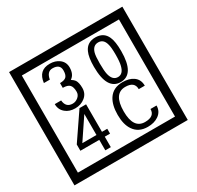

<svg xmlns="http://www.w3.org/2000/svg" viewBox="-212 -1206 1580 1541"><g transform="rotate(-30 577.5 -435.0)"><path d="M1103 90H53V-960H1103ZM1028 15V-885H128V15ZM499 -556Q499 -504 460.5 -473Q422 -442 369 -442Q314 -442 280 -471Q242 -502 242 -554H301Q307 -485 370 -485Q398 -485 421 -504.5Q444 -524 444 -552Q444 -597 426 -616Q408 -635 363 -635V-679Q405 -679 421.5 -696Q438 -713 438 -754Q438 -812 369 -812Q318 -812 306 -744H251Q264 -855 368 -855Q419 -855 454 -829Q493 -800 493 -750Q493 -685 451 -658Q475 -642 483 -630Q499 -605 499 -556ZM917 -656Q917 -442 791 -442Q664 -442 664 -656Q664 -744 685 -789Q714 -855 791 -855Q868 -855 897 -789Q917 -745 917 -656ZM864 -656Q864 -723 855 -752Q840 -809 791 -809Q742 -809 726 -752Q718 -723 718 -656Q718 -587 726 -553Q742 -488 791 -488Q839 -488 855 -554Q864 -587 864 -656ZM508 -127H459V-30H408V-127H233V-185L398 -427H459V-172H508ZM408 -172V-367L277 -172ZM944 -136Q944 -80 898 -49Q858 -22 799 -22Q714 -22 672 -84Q636 -136 636 -226Q636 -317 671 -371Q713 -435 800 -435Q862 -435 899 -409Q942 -379 942 -321H886Q886 -391 801 -391Q692 -391 692 -226Q692 -67 799 -67Q888 -67 888 -136Z"/></g></svg>

Font: Unicode BMP Fallback SIL
Style: Regular
Weight: 400
Foundry: NRSI, SIL International
Version: Version 5.1 Based on Unicode 5.1